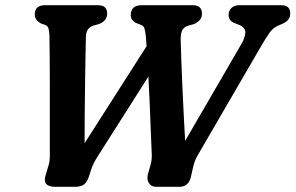

<svg xmlns="http://www.w3.org/2000/svg" viewBox="-20 -720 1139 740"><path d="M861 -662Q861 -678.5 872 -689.2Q883 -700 903 -700H1062Q1083 -700 1091 -691Q1099 -682 1098.5 -667Q1098.5 -641.5 1069 -628.5L1049.5 -620Q1031.5 -612 1017.8 -592.2Q1004 -572.5 984 -538L744 -125Q734.5 -109.5 730 -96Q725.5 -82.5 722 -66L716.5 -41.5Q708.5 0 671 0H582Q563 0 553.8 -14.5Q544.5 -29 550.5 -50L558.5 -78.5Q565.5 -100 565 -121Q563.5 -150.5 561.8 -200.2Q560 -250 557.5 -308.8Q555 -367.5 552 -425L358.5 -120.5Q349 -105.5 342.5 -93.2Q336 -81 331 -65.5L323 -40.5Q317 -21 305.5 -10.5Q294 0 269.5 0H193Q141.5 0 156 -45.5L165 -75.5Q169.5 -88.5 171 -101.2Q172.5 -114 172 -134Q172 -154 172 -196.2Q172 -238.5 172 -292Q172 -345.5 172 -401.2Q172 -457 171.5 -505.2Q171 -553.5 170.5 -584Q170 -598 167.2 -609Q164.5 -620 153 -624.5L141.5 -628Q114 -640.5 114 -664.5Q114 -700 155 -700H356Q377 -700 385 -691.2Q393 -682.5 393 -667.5Q393 -640 362 -627.5L340.5 -621.5Q325.5 -616.5 318.5 -606.2Q311.5 -596 311 -575.5Q310.5 -549.5 309.5 -502.2Q308.5 -455 307.8 -396.8Q307 -338.5 306.5 -278.8Q306 -219 306 -168L545 -542Q543.5 -564 542 -581Q540 -602 536.5 -611.2Q533 -620.5 523.5 -624L504.5 -631.5Q484 -641.5 484 -661.5Q484 -700 527 -700H722.5Q758.5 -700 758.5 -667Q758.5 -653 750 -643.2Q741.5 -633.5 728.5 -627.5L702 -620Q686.5 -614 681 -600.5Q675.5 -587 676.5 -562Q677 -540 678.5 -496Q680 -452 682.5 -396.8Q685 -341.5 687.8 -284Q690.5 -226.5 693.5 -177L909.5 -549Q923.5 -573 925.5 -592Q927.5 -611 905.5 -622.5L882 -632Q861 -641 861 -662Z"/></svg>

Font: Fraunces 72pt S100 SemiBold
Style: Italic
Weight: 600
Italic angle: -16°
Version: Version 1.000; ttfautohint (v1.8.3)